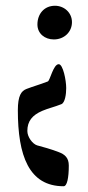

<svg xmlns="http://www.w3.org/2000/svg" viewBox="-20 -425 306 667"><path d="M110 -340C110 -308 136 -288 167 -288C203 -288 230 -314 230 -348C230 -381 203 -405 171 -405C133 -405 110 -376 110 -340ZM42 -42C42 115 80 222 201 222C213 222 219 193 219 150C219 123 205 111 183 103C154 92 131 86 109 80C93 75 75 51 75 30C75 -4 92 -25 127 -40C148 -49 168 -53 193 -63C206 -68 210 -98 210 -119C210 -146 199 -202 184 -202C165 -202 154 -145 146 -142C115 -130 98 -126 72 -116C54 -109 42 -93 42 -42Z"/></svg>

Font: EB Garamond SC 08
Style: Regular
Weight: 400
Version: Version 0.016